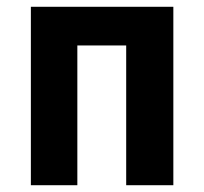

<svg xmlns="http://www.w3.org/2000/svg" viewBox="-20 -546 600 566"><path d="M71 0V-526H491V0H352V-412H208V0Z"/></svg>

Font: Ubuntu Sans Mono
Style: Regular
Weight: 400
Monospace: yes
Designer: Dalton Maag Ltd
Foundry: Dalton Maag Ltd
Version: Version 1.006